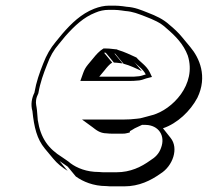

<svg xmlns="http://www.w3.org/2000/svg" viewBox="-20 -600 737 681"><path d="M386 -410C387 -410 388 -410 389 -409L418 -374C441 -368 463 -357 483 -348L454 -383C468 -366 487 -356 497 -336C487 -333 477 -329 466 -329C459 -328 452 -328 444 -328H332L352 -352C358 -360 369 -373 378 -378L349 -413H355L384 -378C394 -378 405 -376 415 -375ZM558 -145C609 -162 655 -206 680 -253C717 -329 687 -395 655 -433L626 -468C613 -484 597 -499 581 -512C558 -533 533 -544 502 -556C479 -565 459 -574 429 -576L415 -578C406 -579 396 -580 387 -580H367C350 -580 332 -576 314 -569C268 -551 233 -517 201 -480L178 -452C158 -428 145 -405 133 -374C120 -341 109 -311 102 -271C93 -253 88 -230 95 -206C101 -148 111 -107 139 -73L169 -37C183 -20 199 -7 220 6L191 -29L207 -18C211 -15 216 -12 220 -9L249 26C274 44 311 60 357 60C366 61 373 61 378 61H420C474 61 515 40 549 16C593 -11 615 -74 585 -111ZM392 -425C378 -426 371 -428 357 -428H347C332 -419 320 -405 312 -395L292 -371C283 -360 279 -352 275 -341L265 -313H441C449 -313 458 -313 464 -314C479 -314 490 -319 499 -322L519 -327L511 -344C499 -368 478 -379 464 -396C444 -405 422 -416 398 -423C393 -426 392 -425 392 -425ZM466 -179C451 -177 434 -176 417 -176H271L308 -149C319 -141 333 -127 359 -127C367 -126 371 -126 375 -126H416C420 -126 423 -126 427 -127L440 -130L441 -135C448 -139 452 -141 458 -145L554 -190ZM331 10H330C287 10 253 -4 230 -21C225 -25 222 -28 217 -31L201 -42C151 -73 124 -110 114 -174C113 -187 112 -197 111 -210C110 -222 106 -232 108 -245C109 -253 112 -261 116 -269C123 -309 134 -338 147 -371C158 -401 170 -422 189 -444L212 -472C245 -509 277 -539 318 -555C334 -562 350 -565 365 -565H385C394 -565 402 -564 410 -563L424 -561C452 -559 470 -551 494 -542C525 -530 549 -520 570 -500C603 -472 631 -443 646 -403C679 -300 590 -211 521 -192C514 -190 507 -188 499 -186L394 -159L497 -157C542 -156 568 -119 551 -75C544 -55 531 -42 513 -31C481 -8 443 11 393 11H351C346 11 339 11 331 10Z"/></svg>

Font: Blanket
Style: PosterObl
Weight: 900
Foundry: Cannot Into Space Fonts
Version: Version 0.9